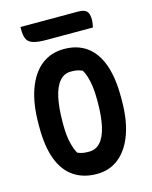

<svg xmlns="http://www.w3.org/2000/svg" viewBox="-134 -992 868 1099"><g transform="rotate(-15 300.0 -443.0)"><path d="M303 -720Q382 -720 436.5 -681Q491 -642 519.5 -564.5Q548 -487 548 -371V-353Q548 -233 517.5 -150Q487 -67 432 -23.5Q377 20 303 20Q222 20 165.5 -18.5Q109 -57 80.5 -133Q52 -209 52 -323V-341Q52 -463 83 -548Q114 -633 170 -676.5Q226 -720 303 -720ZM188 -301Q188 -237 199 -193Q210 -149 224 -127Q243 -119 257.5 -117Q272 -115 292 -115Q332 -115 359 -145.5Q386 -176 399 -235Q412 -294 412 -379V-393Q412 -438 407 -472Q402 -506 394 -531Q386 -556 376 -572Q357 -580 343 -582.5Q329 -585 308 -585Q268 -585 241 -553.5Q214 -522 201 -462Q188 -402 188 -315ZM96 -906H436Q474 -906 488 -891.5Q502 -877 502 -842Q502 -830 500 -817.5Q498 -805 496 -796H224Q171 -796 143.5 -804.5Q116 -813 106 -833.5Q96 -854 96 -888Q96 -892 96 -897Q96 -902 96 -906Z"/></g></svg>

Font: Recursive Monospace Casual
Style: Bold
Weight: 700
Version: Version 1.047